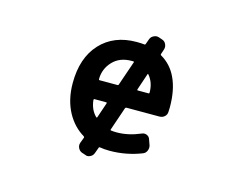

<svg xmlns="http://www.w3.org/2000/svg" viewBox="-92 -752 1184 938"><g transform="rotate(15 500.0 -283.0)"><path d="M386.7 34.2Q374 29.3 367.7 16.1Q361.3 2.9 366.2 -10.7L377 -39.1Q377.9 -43 374 -45.9Q321.3 -77.1 289.1 -135.7Q254.9 -199.2 254.9 -283.2Q254.9 -411.1 322.8 -484.4Q390.6 -557.6 504.9 -557.6Q528.3 -557.6 543.9 -555.7Q547.9 -554.7 549.8 -558.6L559.6 -585.9Q564.5 -599.6 578.1 -605.5Q585 -609.4 592.8 -609.4Q598.6 -609.4 604.5 -607.4L621.1 -601.6Q634.8 -597.7 641.1 -584.5Q647.5 -571.3 643.6 -557.6L634.8 -531.2Q633.8 -527.3 636.7 -525.4Q689.5 -495.1 715.8 -438.5Q744.1 -378.9 744.1 -291Q744.1 -281.2 743.2 -268.6Q743.2 -253.9 732.4 -244.1Q721.7 -234.4 707 -234.4H539.1Q535.2 -234.4 533.2 -229.5L493.2 -112.3Q491.2 -108.4 495.1 -107.4Q508.8 -105.5 524.4 -105.5Q583 -105.5 644.5 -131.8Q657.2 -137.7 669.9 -132.3Q682.6 -127 686.5 -113.3L696.3 -85.9Q700.2 -72.3 694.3 -58.6Q688.5 -44.9 674.8 -40Q597.7 -9.8 514.6 -9.8Q487.3 -9.8 464.8 -13.7Q460 -14.6 459 -9.8L448.2 19.5Q443.4 33.2 430.7 39.1Q423.8 43 416 43Q410.2 43 404.3 40ZM377.9 -234.4Q374 -234.4 374 -229.5Q378.9 -180.7 409.2 -151.4Q410.2 -150.4 411.1 -150.4Q413.1 -150.4 414.1 -152.3L440.4 -229.5Q441.4 -234.4 437.5 -234.4ZM626 -330.1Q629.9 -330.1 629.9 -335Q629.9 -385.7 600.6 -419.9Q597.7 -422.9 596.7 -418.9L568.4 -335Q567.4 -330.1 571.3 -330.1ZM469.7 -330.1Q473.6 -330.1 474.6 -335L516.6 -457Q518.6 -460.9 513.7 -461.9Q508.8 -461.9 504.9 -461.9Q445.3 -461.9 410.2 -424.8Q374 -386.7 374 -334Q374 -330.1 377.9 -330.1Z"/></g></svg>

Font: Rounded-L Mgen+ 1m medium
Style: Regular
Weight: 500
Designer: [Source Han Sans]
Ryoko NISHIZUKA  (kana & ideographs); Paul D. Hunt (Latin, Greek & Cyrillic); Wenlong ZHANG  (bopomofo
Version: Version 1.059.20150602